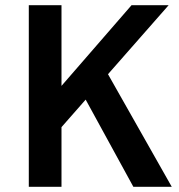

<svg xmlns="http://www.w3.org/2000/svg" viewBox="-20 -720 688 740"><path d="M91 0V-700H217V-389L487 -700H630L217 -230V0ZM494 0 302 -351 390 -445 642 0Z"/></svg>

Font: Inclusive Sans SemiBold
Style: Regular
Weight: 600
Designer: Olivia King
Foundry: Olivia King
Version: Version 2.004